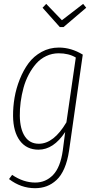

<svg xmlns="http://www.w3.org/2000/svg" viewBox="-20 -778 503 998"><path d="M412.1 -757.8 428.2 -737.8 310.1 -637.2H291L201.2 -737.8L220.2 -757.8L301.8 -672.9ZM286.1 -530.8Q350.1 -530.8 410.2 -494.1L338.9 5.9Q331.1 58.1 314.5 96.7Q297.9 135.3 273.9 157.5Q250 179.7 222.4 189.9Q194.8 200.2 162.1 200.2Q88.9 200.2 26.9 152.8L43 130.9Q101.6 170.9 163.1 170.9Q217.8 170.9 255.9 131.3Q293.9 91.8 306.2 4.9L318.8 -91.8Q258.3 0 180.2 0Q118.2 0 83.5 -46.4Q48.8 -92.8 47.9 -174.8Q47.4 -222.2 55.7 -270.5Q64 -318.8 82.8 -366Q101.6 -413.1 128.4 -449.5Q155.3 -485.8 196.3 -508.3Q237.3 -530.8 286.1 -530.8ZM285.2 -501Q250.5 -501 220.2 -486.6Q189.9 -472.2 168.2 -447.5Q146.5 -422.9 129.4 -390.6Q112.3 -358.4 102.3 -321.8Q92.3 -285.2 87.4 -248.3Q82.5 -211.4 83 -175.8Q84 -106.9 109.4 -68.8Q134.8 -30.8 182.1 -30.8Q259.3 -30.8 325.2 -142.1L374 -479Q337.4 -501 285.2 -501Z"/></svg>

Font: Fira Sans Compressed UltraLight
Style: Italic
Weight: 200
Width: 3
Italic angle: -8°
Designer: Carrois Corporate & Edenspiekermann AG
Foundry: Carrois Corporate GbR & Edenspiekermann AG
Version: Version 4.203;PS 004.203;hotconv 1.0.88;makeotf.lib2.5.64775